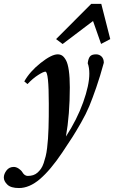

<svg xmlns="http://www.w3.org/2000/svg" viewBox="-91 -725 589 990"><path d="M231.9 -498 198.2 -523.4 379.4 -705.1H431.2L477.5 -523.4L430.2 -498.5L388.7 -616.7ZM6.8 244.6Q-35.2 244.6 -53.2 226.8Q-71.3 209 -71.3 190.4Q-71.3 172.4 -57.6 154.1Q-43.9 135.7 -20 135.7Q-7.3 135.7 5.6 144.5Q18.6 153.3 24.4 163.1Q35.6 182.1 52.2 182.1Q67.4 182.1 80.1 178Q92.8 173.8 102.8 164.8Q112.8 155.8 120.6 144.5Q128.4 133.3 134.3 115.7Q140.1 98.1 144.5 80.8Q148.9 63.5 151.9 38.1Q154.8 12.7 156.5 -10Q158.2 -32.7 159.2 -64.9Q160.2 -97.2 160.4 -124.3Q160.6 -151.4 160.6 -189.5Q160.6 -355.5 143.1 -355.5Q132.8 -355.5 105.2 -337.9Q77.6 -320.3 50.8 -291.5L34.2 -305.2Q63 -356.4 118.9 -400.6Q174.8 -444.8 206.5 -444.8Q219.7 -444.8 229.7 -438.2Q239.7 -431.6 249.3 -414.3Q258.8 -397 263.9 -361.6Q269 -326.2 269 -274.4Q269 -135.3 249 -21Q306.2 -108.9 337.9 -197.5Q369.6 -286.1 369.6 -345.2Q369.6 -377 361.3 -398.9Q364.3 -423.8 373.3 -434.3Q382.3 -444.8 404.3 -444.8Q421.4 -444.8 432.9 -433.3Q444.3 -421.9 444.3 -401.4Q425.3 -331.5 405.5 -274.4Q385.7 -217.3 369.4 -177.7Q353 -138.2 326.9 -92.5Q300.8 -46.9 283.2 -19.3Q265.6 8.3 230 61.5Q168.9 152.3 114.7 198.5Q60.5 244.6 6.8 244.6Z"/></svg>

Font: Elstob ExtraBold
Style: Italic
Weight: 800
Italic angle: -20°
Designer: Peter S. Baker
Version: Version 1.015